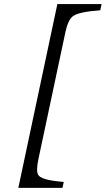

<svg xmlns="http://www.w3.org/2000/svg" viewBox="-20 -723 515 935"><path d="M69.3 191.9 259.3 -703.1H474.6L468.3 -672.9Q363.3 -665.5 335 -644Q312 -626.5 298.8 -568.4Q297.9 -564.5 297.4 -561L167.5 49.8Q154.3 111.3 166.5 129.4Q182.1 152.3 266.6 160.6Q277.8 161.6 290.5 163.1L284.2 191.9Z"/></svg>

Font: Linux Biolinum Slanted O
Style: Slanted
Weight: 400
Designer: Philipp H. Poll
Foundry: Philipp H. Poll
Version: Version 1.0.4